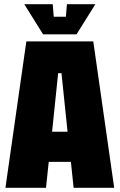

<svg xmlns="http://www.w3.org/2000/svg" viewBox="-20 -898 572 918"><path d="M6 0 106 -700H426L526 0H332L319 -124H213L200 0ZM229 -268H303L274 -548H258ZM300 -878H436L346 -734H186L96 -878H232L237 -818H295Z"/></svg>

Font: Tektur Condensed ExtraBold
Style: Regular
Weight: 800
Width: 3
Designer: Adam Jagosz
Foundry: Adam Jagosz
Version: Version 1.005;gftools[0.9.30]